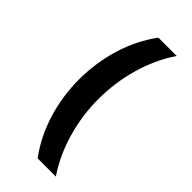

<svg xmlns="http://www.w3.org/2000/svg" viewBox="-285 -849 1031 1031"><g transform="rotate(45 230.5 -333.5)"><path d="M246 125H384C295 -6 251 -173 251 -330C251 -493 295 -660 385 -792H246C151 -665 103 -499 103 -331C103 -166 152 0 246 125Z"/></g></svg>

Font: Noto Sans Bengali UI ExtraBold
Style: Regular
Weight: 800
Designer: Jelle Bosma - Monotype Design Team
Foundry: Monotype Imaging Inc.
Version: Version 2.003